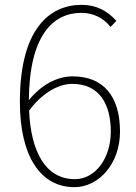

<svg xmlns="http://www.w3.org/2000/svg" viewBox="-20 -759 561 792"><path d="M287 13C388 13 475 -84 475 -216C475 -365 404 -444 280 -444C213 -444 149 -407 99 -346C101 -615 200 -706 316 -706C362 -706 405 -687 436 -648L460 -673C424 -713 379 -739 317 -739C183 -739 62 -638 62 -339C62 -116 146 13 287 13ZM100 -303C159 -382 227 -413 278 -413C392 -413 437 -327 437 -216C437 -107 374 -20 289 -20C165 -20 107 -138 100 -303Z"/></svg>

Font: Harano Aji Gothic KR ExtraLight
Style: Regular
Weight: 250
Foundry: Masamichi Hosoda
Version: HaranoAjiGothicKR-ExtraLight version 20220220;ttx 4.29.1